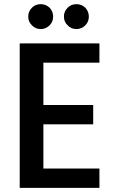

<svg xmlns="http://www.w3.org/2000/svg" viewBox="-20 -905 564 925"><path d="M459 -603C459 -603 459 -696 459 -696C459 -696 75 -696 75 -696C75 -696 75 0 75 0C75 0 459 0 459 0C459 0 459 -93 459 -93C459 -93 189 -93 189 -93C189 -93 189 -306 189 -306C189 -306 429 -306 429 -306C429 -306 429 -399 429 -399C429 -399 189 -399 189 -399C189 -399 189 -603 189 -603C189 -603 459 -603 459 -603ZM176 -765C176 -765 176 -765 176 -765C193 -765 207 -771 219 -783C230 -794 236 -808 236 -825C236 -825 236 -825 236 -825C236 -842 230 -856 219 -868C207 -879 193 -885 176 -885C176 -885 176 -885 176 -885C159 -885 145 -879 134 -868C122 -856 116 -842 116 -825C116 -825 116 -825 116 -825C116 -808 122 -794 134 -783C145 -771 159 -765 176 -765ZM348 -765C348 -765 348 -765 348 -765C365 -765 379 -771 391 -783C402 -794 408 -808 408 -825C408 -825 408 -825 408 -825C408 -842 402 -856 391 -868C379 -879 365 -885 348 -885C348 -885 348 -885 348 -885C331 -885 317 -879 306 -868C294 -856 288 -842 288 -825C288 -825 288 -825 288 -825C288 -808 294 -794 306 -783C317 -771 331 -765 348 -765Z"/></svg>

Font: Girnar Poppins
Style: Medium
Weight: 500
Designer: Ninad Kale (Devanagari), Jonny Pinhorn (Latin)
Foundry: Indian Type Foundry
Version: ""